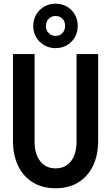

<svg xmlns="http://www.w3.org/2000/svg" viewBox="-20 -1013 602 1041"><path d="M281.2 7.8Q210.4 7.8 158.4 -23.9Q106.4 -55.7 78.4 -113.5Q50.3 -171.4 50.3 -251V-719.7H167.5V-245.1Q167.5 -178.2 197.8 -139.2Q228 -100.1 281.2 -100.1Q335 -100.1 365 -139.2Q395 -178.2 395 -245.1V-719.7H512.2V-251Q512.2 -171.4 484.1 -113.5Q456.1 -55.7 404.3 -23.9Q352.5 7.8 281.2 7.8ZM281.2 -752Q247.6 -752 220 -767.8Q192.4 -783.7 176.3 -810.8Q160.2 -837.9 160.2 -871.6Q160.2 -906.7 176.3 -934.1Q192.4 -961.4 220 -977.3Q247.6 -993.2 281.2 -993.2Q315.4 -993.2 342.8 -977.3Q370.1 -961.4 385.7 -934.1Q401.4 -906.7 401.4 -871.6Q401.4 -837.9 385.7 -810.8Q370.1 -783.7 342.8 -767.8Q315.4 -752 281.2 -752ZM281.2 -818.4Q304.2 -818.4 318.6 -834Q333 -849.6 333 -871.6Q333.5 -896.5 318.8 -911.4Q304.2 -926.3 281.2 -926.3Q259.8 -926.3 244.6 -911.4Q229.5 -896.5 229 -871.6Q228.5 -849.6 243.9 -834Q259.3 -818.4 281.2 -818.4Z"/></svg>

Font: Reddit Mono SemiBold
Style: Regular
Weight: 600
Monospace: yes
Designer: Stephen Hutchings
Foundry: Reddit
Version: Version 1.014